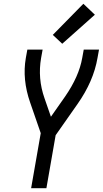

<svg xmlns="http://www.w3.org/2000/svg" viewBox="-20 -998 545 1018"><path d="M145 0 196 -292 140 -454Q97 -577 117 -691L125 -735H206L198 -691Q179 -582 216 -477L250 -379L325 -486Q399 -593 416 -691L424 -735H505L497 -691Q476 -567 390 -445L275 -281L226 0ZM310 -766 260 -813 422 -978 483 -920Z"/></svg>

Font: Iosevka SS08
Style: Italic
Weight: 400
Italic angle: -10°
Monospace: yes
Designer: Belleve Invis
Foundry: Belleve Invis
Version: 2.1.0; ttfautohint (v1.8.2)